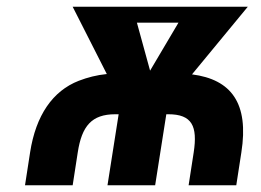

<svg xmlns="http://www.w3.org/2000/svg" viewBox="-20 -548 773 568"><path d="M54 0H195L210 -97C222 -175 251 -210 321 -210H331L298 0H439L472 -210H478C548 -210 565 -175 553 -97L538 0H679L694 -97C717 -243 664 -313 548 -328L713 -528H195L296 -329C266 -326 239 -319 213 -309C136 -279 86 -207 69 -97ZM385 -481H508L424 -339Z"/></svg>

Font: Aerodynamic
Style: Obl
Weight: 500
Designer: Google
Version: Version 2.000980; 2014